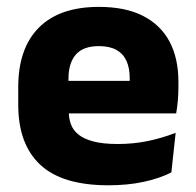

<svg xmlns="http://www.w3.org/2000/svg" viewBox="-20 -526 570 558"><path d="M295 12.5Q161 12.5 97 -47.2Q33 -107 33 -221.5V-272.5Q33 -385.5 93 -445.8Q153 -506 267.5 -506Q344.5 -506 395.8 -479.8Q447 -453.5 472.8 -405Q498.5 -356.5 498.5 -288.5V-272Q498.5 -253 496.8 -233.2Q495 -213.5 492 -196.5H354Q356 -225.5 356.5 -251.2Q357 -277 357 -298Q357 -328.5 347.5 -349.2Q338 -370 318.2 -381Q298.5 -392 267.5 -392Q221.5 -392 200.2 -367.2Q179 -342.5 179 -297V-252L180 -235.5V-200.5Q180 -181.5 186.2 -164.5Q192.5 -147.5 208.2 -134.8Q224 -122 251.8 -114.8Q279.5 -107.5 322.5 -107.5Q368 -107.5 410 -116.2Q452 -125 490.5 -140L478 -25Q444 -7.5 397.5 2.5Q351 12.5 295 12.5ZM461 -196.5H114V-291H461Z"/></svg>

Font: Anek Malayalam
Style: Bold
Weight: 700
Version: Version 1.003